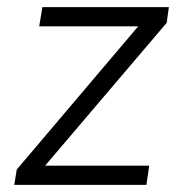

<svg xmlns="http://www.w3.org/2000/svg" viewBox="-20 -519 506 539"><path d="M20 0 27 -43 384 -464 387 -445H90L99 -499H454L448 -455L88 -32L85 -54H399L391 0Z"/></svg>

Font: Nunitoga
Style: Light Italic
Weight: 300
Italic angle: -9°
Designer: Vernon Adams
Foundry: Vernon Adams
Version: Version 1.0